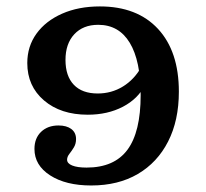

<svg xmlns="http://www.w3.org/2000/svg" viewBox="-20 -448 633 589"><path d="M259.8 121Q181.9 121 133.8 90Q85.7 59.1 85.7 8.9Q85.7 -23.9 106 -43.5Q126.4 -63.1 159.4 -63.1Q184.3 -63.1 198.8 -52.2Q213.3 -41.2 213.3 -21.4Q213.3 -6.8 206.5 4.3Q199.7 15.4 192.7 24.2Q185.8 33 185.8 41.9Q185.8 53.4 201.5 59.7Q217.2 66.1 245.5 66.1Q330.5 66.1 371 11.4Q411.5 -43.2 411.5 -156.4Q411.5 -261.5 378.1 -316.7Q344.8 -371.9 281.2 -371.9Q234.9 -371.9 207.9 -342.9Q180.9 -313.9 180.9 -264.1Q180.9 -214.6 206.5 -187.9Q232 -161.2 279.8 -161.2Q322.3 -161.2 357.2 -182.7Q392.1 -204.1 414.1 -243.4L425.2 -188.1Q404 -145.1 357.1 -120.6Q310.2 -96.1 249.2 -96.1Q166.2 -96.1 115 -139.9Q63.7 -183.8 63.7 -254.5Q63.7 -305.8 92 -344.9Q120.2 -383.9 170.6 -406.1Q221 -428.3 286.4 -428.3Q400.7 -428.3 464.7 -359.4Q528.7 -290.4 528.7 -166.8Q528.7 -78.5 495.7 -13.9Q462.8 50.6 402.7 85.8Q342.6 121 259.8 121Z"/></svg>

Font: Playfair 5pt SemiExpanded Light
Style: Regular
Weight: 300
Width: 6
Designer: Claus Eggers Sørensen
Foundry: Claus Eggers Sørensen
Version: Version 2.203